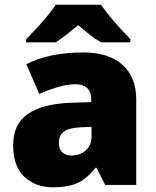

<svg xmlns="http://www.w3.org/2000/svg" viewBox="-20 -786 663 816"><path d="M336 -563Q441 -563 500 -511Q559 -459 559 -363V0H427L390 -73H386Q363 -44 338.5 -25.5Q314 -7 282 1.5Q250 10 204 10Q132 10 84 -34Q36 -78 36 -169Q36 -258 97.5 -301Q159 -344 276 -349L368 -352V-360Q368 -397 350 -412.5Q332 -428 301 -428Q268 -428 228 -416.5Q188 -405 147 -387L92 -513Q140 -538 200.5 -550.5Q261 -563 336 -563ZM325 -245Q273 -243 251.5 -226.5Q230 -210 230 -180Q230 -152 245 -138.5Q260 -125 285 -125Q320 -125 344.5 -147Q369 -169 369 -204V-247ZM409 -766Q425 -743 447.5 -715.5Q470 -688 493.5 -662.5Q517 -637 534 -620V-606H410Q384 -621 361 -639Q338 -657 312 -679Q286 -657 264.5 -640Q243 -623 217 -606H91V-620Q110 -638 133.5 -663.5Q157 -689 179.5 -716Q202 -743 217 -766Z"/></svg>

Font: Noto Sans Syriac Western Black
Style: Regular
Weight: 900
Designer: Patrick Giasson and the Monotype Design Team
Foundry: Monotype Imaging Inc.
Version: Version 3.000; ttfautohint (v1.8.4.7-5d5b)